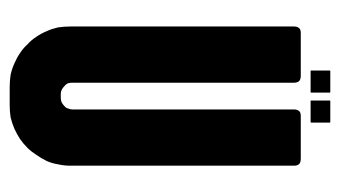

<svg xmlns="http://www.w3.org/2000/svg" viewBox="-174 -527 708 400"><g transform="rotate(90 180.0 -327.0)"><path d="M310.5 -599.6Q310.5 -599.6 266.6 -599.6Q221.7 -599.6 221.7 -599.6Q221.7 -599.6 221.7 -599.6Q221.7 -599.6 221.7 -599.6Q214.8 -599.6 211.9 -596.7Q208 -592.8 208 -585.9Q208 -585.9 208 -526.4Q208 -466.8 208 -389.6Q208 -328.1 208 -267.6Q208 -207 208 -168.9Q208 -148.4 208 -135.7Q208 -124 208 -124Q208 -124 208 -124Q208 -124 208 -124Q208 -119.1 206.1 -115.2Q205.1 -110.4 201.2 -107.4Q197.3 -103.5 193.4 -101.6Q189.5 -99.6 183.6 -99.6Q183.6 -99.6 179.7 -99.6Q175.8 -99.6 175.8 -99.6Q175.8 -99.6 175.8 -99.6Q175.8 -99.6 175.8 -99.6Q170.9 -99.6 167 -101.6Q163.1 -103.5 159.2 -107.4Q155.3 -110.4 153.3 -115.2Q152.3 -119.1 152.3 -124Q152.3 -124 152.3 -183.6Q152.3 -243.2 152.3 -320.3Q152.3 -353.5 152.3 -386.7Q152.3 -420.9 152.3 -451.2Q152.3 -507.8 152.3 -546.9Q152.3 -585.9 152.3 -585.9Q152.3 -585.9 152.3 -585.9Q152.3 -585.9 152.3 -585.9Q152.3 -592.8 148.4 -596.7Q144.5 -599.6 137.7 -599.6Q137.7 -599.6 93.8 -599.6Q48.8 -599.6 48.8 -599.6Q48.8 -599.6 48.8 -599.6Q48.8 -599.6 48.8 -599.6Q42 -599.6 39.1 -596.7Q35.2 -592.8 35.2 -585.9Q35.2 -585.9 35.2 -546.9Q35.2 -506.8 35.2 -449.2Q35.2 -418.9 35.2 -384.8Q35.2 -350.6 35.2 -317.4Q35.2 -239.3 35.2 -179.7Q35.2 -119.1 35.2 -119.1Q35.2 -119.1 35.2 -119.1Q35.2 -119.1 35.2 -119.1Q35.2 -106.4 37.1 -93.8Q40 -81.1 44.9 -70.3Q49.8 -58.6 56.6 -48.8Q63.5 -38.1 72.3 -30.3Q80.1 -21.5 90.8 -14.6Q100.6 -7.8 112.3 -2.9Q123 2 135.7 4.9Q148.4 6.8 161.1 6.8Q161.1 6.8 179.7 6.8Q199.2 6.8 199.2 6.8Q199.2 6.8 199.2 6.8Q199.2 6.8 199.2 6.8Q211.9 6.8 224.6 4.9Q236.3 2 248 -2.9Q258.8 -7.8 269.5 -14.6Q279.3 -21.5 288.1 -30.3Q295.9 -38.1 302.7 -48.8Q309.6 -58.6 315.4 -70.3Q320.3 -81.1 322.3 -93.8Q325.2 -106.4 325.2 -119.1Q325.2 -119.1 325.2 -130.9Q325.2 -143.6 325.2 -164.1Q325.2 -203.1 325.2 -264.6Q325.2 -325.2 325.2 -387.7Q325.2 -465.8 325.2 -525.4Q325.2 -585.9 325.2 -585.9Q325.2 -585.9 325.2 -585.9Q325.2 -585.9 325.2 -585.9Q325.2 -592.8 321.3 -596.7Q317.4 -599.6 310.5 -599.6Q310.5 -599.6 310.5 -599.6Q310.5 -599.6 310.5 -599.6ZM229.5 -620.1Q217.8 -620.1 194.3 -620.1Q192.4 -620.1 190.4 -620.1Q189.5 -620.1 189.5 -621.1Q189.5 -630.9 189.5 -640.6Q189.5 -650.4 189.5 -660.2Q189.5 -661.1 190.4 -661.1Q192.4 -661.1 194.3 -661.1Q206.1 -661.1 229.5 -661.1Q232.4 -661.1 233.4 -661.1Q235.4 -661.1 235.4 -660.2Q235.4 -650.4 235.4 -640.6Q235.4 -630.9 235.4 -621.1Q235.4 -620.1 233.4 -620.1Q232.4 -620.1 229.5 -620.1ZM167 -620.1Q155.3 -620.1 132.8 -620.1Q129.9 -620.1 127.9 -620.1Q127 -620.1 127 -621.1Q127 -630.9 127 -640.6Q127 -650.4 127 -660.2Q127 -661.1 127.9 -661.1Q129.9 -661.1 132.8 -661.1Q143.6 -661.1 167 -661.1Q169.9 -661.1 171.9 -661.1Q172.9 -661.1 172.9 -660.2Q172.9 -650.4 172.9 -640.6Q172.9 -630.9 172.9 -621.1Q172.9 -620.1 171.9 -620.1Q169.9 -620.1 167 -620.1Z"/></g></svg>

Font: Franchise Goodkids
Style: Regular
Weight: 500
Designer: ""
Version: ""